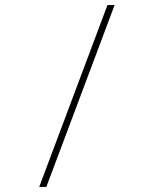

<svg xmlns="http://www.w3.org/2000/svg" viewBox="-20 -734 603 754"><path d="M134 0H162L430 -714H402Z"/></svg>

Font: Noto Sans Mono SemiCondensed Thin
Style: Regular
Weight: 100
Width: 4
Designer: Monotype Design Team
Foundry: Monotype Imaging Inc.
Version: Version 2.014